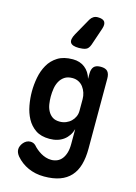

<svg xmlns="http://www.w3.org/2000/svg" viewBox="-162 -963 924 1306"><g transform="rotate(15 300.0 -309.5)"><path d="M406 -105Q399 -80 385.5 -60Q372 -40 352.5 -25.5Q333 -11 308 -3.5Q283 4 253 4Q193 4 155 -22Q117 -48 95 -89Q73 -130 64 -179.5Q55 -229 55 -276Q55 -325 64.5 -375Q74 -425 97.5 -466.5Q121 -508 162.5 -534Q204 -560 269 -560Q319 -560 353.5 -533Q388 -506 402 -458V-494Q402 -527 416.5 -543.5Q431 -560 465 -560Q499 -560 513.5 -543.5Q528 -527 528 -494V0Q528 64 514 113Q500 162 470 195Q440 228 394 244.5Q348 261 284 261Q252 261 224 255Q196 249 171.5 238Q147 227 125.5 211Q104 195 86 174Q77 163 72 151.5Q67 140 67 127Q67 115 72.5 102.5Q78 90 87 79.5Q96 69 108 62.5Q120 56 135 56Q145 56 154.5 59.5Q164 63 172 71Q183 84 197.5 96Q212 108 228 117.5Q244 127 263 133Q282 139 302 139Q323 139 342.5 131Q362 123 376 105.5Q390 88 398 62Q406 36 406 0ZM290 -127Q314 -127 334.5 -135.5Q355 -144 370 -158.5Q385 -173 393.5 -192Q402 -211 402 -232V-315Q402 -338 395 -359.5Q388 -381 375 -398.5Q362 -416 342.5 -426Q323 -436 299 -436Q265 -436 243.5 -421.5Q222 -407 209.5 -384Q197 -361 192.5 -333Q188 -305 188 -277Q188 -250 192 -223.5Q196 -197 208 -175Q220 -153 239.5 -140Q259 -127 290 -127ZM287 -645Q239 -645 227 -665.5Q215 -686 238 -728L306 -849Q315 -864 328 -872Q341 -880 358 -880Q395 -880 406.5 -863Q418 -846 407 -813L365 -689Q354 -659 334.5 -652Q315 -645 287 -645Z"/></g></svg>

Font: Maple Mono
Style: Bold
Weight: 700
Monospace: yes
Designer: subframe7536
Version: Version 7.200